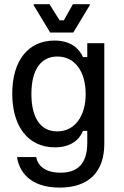

<svg xmlns="http://www.w3.org/2000/svg" viewBox="-20 -703 582 902"><path d="M324.2 -550 401.7 -678.3V-683.3H322.5L280 -607.5H260L212.5 -683.3H138.3V-678.3L215.8 -550ZM260 178.3C395.8 178.3 470 105.8 470 -27.5V-500H390V-435H370C350.8 -475.8 312.5 -512.5 235.8 -512.5C111.7 -512.5 37.5 -416.7 37.5 -263.3C37.5 -106.7 114.2 -10.8 237.5 -10.8C310.8 -10.8 351.7 -44.2 370 -88.3H390V-32.5C390 66.7 344.2 108.3 264.2 108.3C190 108.3 156.7 73.3 150 35H60C69.2 99.2 117.5 178.3 260 178.3ZM248.3 -85.8C170.8 -85.8 127.5 -149.2 127.5 -261.7C127.5 -373.3 170.8 -437.5 249.2 -437.5C332.5 -437.5 382.5 -365.8 382.5 -261.7C382.5 -159.2 333.3 -85.8 248.3 -85.8Z"/></svg>

Font: Familjen Grotesk
Style: Regular
Weight: 400
Designer: Anders Wikstroem, Jonas Baeckman, Matilda Gysing, Kristian Moeller
Foundry: Familjen STHLM AB
Version: Version 2.000